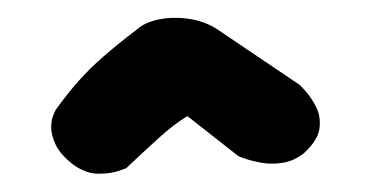

<svg xmlns="http://www.w3.org/2000/svg" viewBox="-20 -682 405 210"><path d="M60 -502Q46 -513 41 -523.5Q36 -534 36 -542.5Q36 -551 38.5 -556.5Q41 -562 41 -562Q54 -580 66 -593.5Q78 -607 93.5 -620.5Q109 -634 130 -650Q139 -658 155 -661Q171 -664 189 -661Q207 -658 222 -647L308 -589Q308 -589 314 -582.5Q320 -576 325.5 -565.5Q331 -555 329.5 -542Q328 -529 313 -515Q302 -506 289.5 -504Q277 -502 266 -504Q255 -506 248 -508.5Q241 -511 241 -511L185 -555Q170 -546 153 -530.5Q136 -515 118 -498Q118 -498 109.5 -495Q101 -492 87.5 -492Q74 -492 60 -502Z"/></svg>

Font: Sour Gummy
Style: Bold
Weight: 700
Designer: Stefie Justprince
Foundry: Eifetstype
Version: Version 1.000